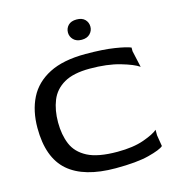

<svg xmlns="http://www.w3.org/2000/svg" viewBox="-117 -897 925 1007"><g transform="rotate(-15 345.5 -393.5)"><path d="M388 10Q216 10 130.5 -64.5Q45 -139 45 -300Q45 -393 80 -462.5Q115 -532 191 -571Q267 -610 388 -610Q483 -610 546 -600Q609 -590 631 -580V-560L651 -470Q623 -490 554 -510Q485 -530 390 -530Q301 -530 250 -500.5Q199 -471 178 -419Q157 -367 157 -300Q157 -233 178.5 -181.5Q200 -130 256.5 -100.5Q313 -71 419 -71Q505 -71 562.5 -91.5Q620 -112 641 -131V-101L651 -40Q634 -24 568.5 -7Q503 10 388 10ZM390 -687Q361 -687 345 -703.5Q329 -720 329 -742Q329 -765 344.5 -781Q360 -797 390 -797Q420 -797 435.5 -781Q451 -765 451 -742Q451 -720 435 -703.5Q419 -687 390 -687Z"/></g></svg>

Font: Red Rose
Style: Regular
Weight: 400
Designer: Jaikishan Patel
Version: Version 2.000; ttfautohint (v1.8.3)